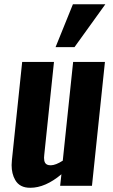

<svg xmlns="http://www.w3.org/2000/svg" viewBox="-20 -867 526 896"><path d="M239.3 -647 320.3 -847.2H471.7L327.6 -647ZM121.6 9.3Q71.8 9.8 50.8 -27.3Q34.2 -56.2 34.2 -96.7Q34.2 -107.9 35.6 -120.1L83.5 -578.1H231.9L186.5 -144Q185.5 -136.7 185.5 -130.4Q185.5 -115.7 190.4 -107.4Q196.8 -95.7 216.3 -95.7Q217.3 -95.7 217.8 -95.7Q240.2 -96.2 272.9 -117.2L321.3 -578.1H469.7L409.2 0H260.7L266.6 -53.7Q191.4 9.3 121.6 9.3Z"/></svg>

Font: Oswald
Style: Demi-Bold
Weight: 600
Designer: Vernon Adams
Foundry: Vernon Adams
Version: 3.0; ttfautohint (v0.94.23-7a4d-dirty) -l 8 -r 50 -G 200 -x 